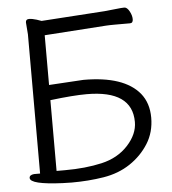

<svg xmlns="http://www.w3.org/2000/svg" viewBox="-52 -760 733 819"><g transform="rotate(-5 314.5 -350.0)"><path d="M222 12 183 11Q45 5 45 -23Q45 -36 65 -38H91V-634L87 -685Q87 -699 101 -699Q115 -699 134 -693Q153 -687 154 -686L425 -704Q448 -706 473.5 -709Q499 -712 510.5 -712Q522 -712 532 -694Q542 -676 542 -659.5Q542 -643 529 -643H466Q440 -643 426 -642L162 -624V-411L310 -420Q483 -420 550 -339Q584 -297 584 -234.5Q584 -172 553.5 -123.5Q523 -75 473.5 -42Q424 -9 359 1.5Q294 12 222 12ZM513 -222Q513 -358 318 -358Q260 -358 162 -346V-43H198Q286 -43 356 -59Q426 -75 469.5 -122.5Q513 -170 513 -222Z"/></g></svg>

Font: QiushuiShotai
Style: Regular
Weight: 600
Designer: Fontworks Inc.
Foundry: Fontworks Inc.
Version: Version 1.250